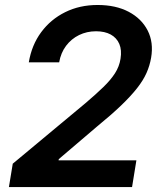

<svg xmlns="http://www.w3.org/2000/svg" viewBox="-20 -758 657 778"><path d="M16.1 0 31.7 -94.7 326.7 -340.3Q368.7 -376 398.4 -404.8Q428.2 -433.6 445.8 -460.9Q463.4 -488.3 468.3 -519.5Q474.1 -555.2 463.4 -580.1Q452.6 -605 428.5 -618.2Q404.3 -631.3 369.1 -631.3Q332 -631.3 300.5 -616Q269 -600.6 247.8 -572.5Q226.6 -544.4 219.7 -505.4H96.7Q108.4 -575.7 147 -627.7Q185.5 -679.7 244.1 -708.7Q302.7 -737.8 375.5 -737.8Q449.2 -737.8 501.5 -710.2Q553.7 -682.6 578.4 -634.3Q603 -585.9 592.3 -523.9Q586.9 -492.2 573.7 -462.4Q560.5 -432.6 535.6 -400.9Q510.7 -369.1 471.2 -331.1Q431.6 -293 373.5 -245.6L218.3 -113.3L217.3 -108.4H532.7L515.1 0Z"/></svg>

Font: Inter 17pt SemiBold
Style: Italic
Weight: 600
Italic angle: -9.3988°
Version: Version 4.001;git-66647c0bb